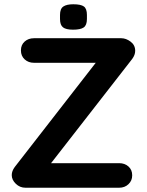

<svg xmlns="http://www.w3.org/2000/svg" viewBox="-20 -879 688 899"><path d="M548 -700Q570 -700 591.5 -684Q613 -668 613 -641Q613 -622 599 -603L216 -111L204 -115H538Q564 -115 581.5 -99.5Q599 -84 599 -58Q599 -33 581.5 -16.5Q564 0 538 0H99Q73 0 54 -18.5Q35 -37 35 -59Q35 -78 49 -97L433 -591L442 -585H139Q113 -585 95.5 -601Q78 -617 78 -643Q78 -669 95.5 -684.5Q113 -700 139 -700ZM322 -740Q289 -740 275 -751Q261 -762 261 -790V-809Q261 -838 276.5 -848.5Q292 -859 323 -859Q359 -859 373 -848.5Q387 -838 387 -809V-790Q387 -761 372 -750.5Q357 -740 322 -740Z"/></svg>

Font: Quicksand Light
Style: Bold
Weight: 700
Version: Version 3.004